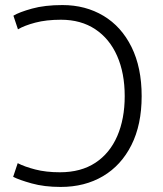

<svg xmlns="http://www.w3.org/2000/svg" viewBox="-20 -726 643 759"><path d="M220 13Q155 13 105 -1Q55 -15 32 -27L50 -81Q77 -67 119.5 -56Q162 -45 217 -45Q300 -45 357 -82.5Q414 -120 443.5 -188Q473 -256 473 -346Q473 -437 443 -505Q413 -573 356.5 -610.5Q300 -648 221 -648Q163 -648 119.5 -636.5Q76 -625 51 -610L33 -664Q56 -678 106.5 -692Q157 -706 227 -706Q318 -706 389 -663.5Q460 -621 500 -540Q540 -459 540 -346Q540 -233 499.5 -152.5Q459 -72 387 -29.5Q315 13 220 13Z"/></svg>

Font: Ubuntu Sans Light
Style: Regular
Weight: 300
Designer: Dalton Maag Ltd
Foundry: Dalton Maag Ltd
Version: Version 1.006; ttfautohint (v1.8.4.7-5d5b)